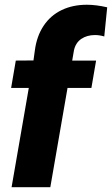

<svg xmlns="http://www.w3.org/2000/svg" viewBox="-20 -781 467 801"><path d="M361.3 -414.1H261.7L189.9 0H28.3L100.1 -414.1H26.4L45.9 -528.3L119.6 -528.8L125.5 -571.3Q133.3 -630.4 161.9 -673.3Q190.4 -716.3 236.8 -738.8Q283.2 -761.2 342.3 -761.2Q380.4 -761.2 427.2 -750.5L415 -628.9Q395 -634.8 376.5 -634.8Q342.8 -634.8 319.1 -618.7Q295.4 -602.5 288.6 -571.3L281.2 -528.3H380.9Z"/></svg>

Font: Mardoto Black
Style: Italic
Weight: 900
Italic angle: -12°
Designer: Christian Robertson, Vahan Hovhannisyan
Foundry: Google
Version: Version 1.000